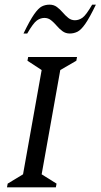

<svg xmlns="http://www.w3.org/2000/svg" viewBox="-20 -805 432 825"><path d="M10 0 13 -16 79 -56 159 -504 98 -544 101 -560H311L308 -544L239 -504L159 -56L223 -16L220 0ZM81 -661Q108 -717 126.5 -743.5Q145 -770 160 -777.5Q175 -785 193 -785Q211 -785 224.5 -775Q238 -765 249.5 -751.5Q261 -738 273.5 -728Q286 -718 302 -718Q319 -718 334.5 -729Q350 -740 376 -785H392Q365 -729 346.5 -702.5Q328 -676 312.5 -668.5Q297 -661 280 -661Q262 -661 248.5 -671Q235 -681 223.5 -694.5Q212 -708 199.5 -718Q187 -728 171 -728Q154 -728 138.5 -717Q123 -706 97 -661Z"/></svg>

Font: Spectral SC
Style: Italic
Weight: 400
Italic angle: -10°
Designer: Jean-Baptiste Levee
Foundry: Production Type
Version: Version 2.001